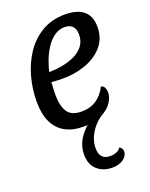

<svg xmlns="http://www.w3.org/2000/svg" viewBox="-147 -608 738 944"><g transform="rotate(-20 222.0 -136.0)"><path d="M211 20Q155 20 115.5 -1.5Q76 -23 55.5 -66Q35 -109 35 -175Q35 -238 52 -301Q69 -364 103 -415.5Q137 -467 189.5 -498.5Q242 -530 313 -530Q351 -530 380 -519Q409 -508 425.5 -483.5Q442 -459 442 -418Q442 -358 406 -317Q370 -276 312.5 -256Q255 -236 190 -237Q177 -237 161 -238Q145 -239 136 -240Q135 -222 134 -205.5Q133 -189 133 -176Q133 -118 153 -85.5Q173 -53 228 -53Q273 -53 305.5 -75Q338 -97 357 -136Q371 -134 376 -121.5Q381 -109 381 -97Q381 -71 362.5 -44Q344 -17 306.5 1.5Q269 20 211 20ZM143 -290Q177 -290 212 -296.5Q247 -303 277 -317Q307 -331 325.5 -355Q344 -379 344 -413Q344 -443 329.5 -457.5Q315 -472 289 -472Q258 -472 232.5 -453Q207 -434 189 -405Q171 -376 159.5 -345Q148 -314 143 -290ZM276 258Q227 258 196 230Q165 202 165 151Q165 108 186 73Q207 38 238 13.5Q269 -11 298 -22L329 -19V-12Q283 14 256 55.5Q229 97 229 140Q229 201 285 201Q302 201 317 195Q332 189 340 176Q347 180 351.5 186.5Q356 193 356 201Q356 225 333 241.5Q310 258 276 258Z"/></g></svg>

Font: Sansita Swashed Light Light
Style: Regular
Weight: 300
Version: Version 1.003